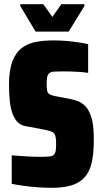

<svg xmlns="http://www.w3.org/2000/svg" viewBox="-20 -889 489 917"><path d="M225 8Q195 8 160.5 5.5Q126 3 93.5 -1.5Q61 -6 36 -11V-147Q67 -145 92.5 -143Q118 -141 138.5 -140.5Q159 -140 173 -140Q196 -140 214 -141.5Q232 -143 238 -151Q242 -156 244 -161.5Q246 -167 247 -176.5Q248 -186 248 -199Q248 -220 246 -232.5Q244 -245 238 -252Q232 -259 219 -263Q206 -267 185 -271L100 -287Q79 -291 64.5 -305.5Q50 -320 40.5 -344.5Q31 -369 27 -404Q23 -439 23 -484Q23 -554 39.5 -596.5Q56 -639 85 -660.5Q114 -682 152.5 -689Q191 -696 236 -696Q271 -696 302 -693Q333 -690 359 -686Q385 -682 401 -678V-541Q381 -544 360.5 -545.5Q340 -547 319.5 -547.5Q299 -548 278 -548Q253 -548 238 -547Q223 -546 215 -539Q208 -533 205.5 -522Q203 -511 203 -490Q203 -469 205 -457Q207 -445 215.5 -439.5Q224 -434 243 -430L316 -416Q339 -412 356.5 -404Q374 -396 388 -381.5Q402 -367 412 -341Q418 -327 421.5 -308.5Q425 -290 426.5 -269Q428 -248 428 -223Q428 -174 422.5 -136Q417 -98 403.5 -71Q390 -44 367 -26.5Q344 -9 309 -0.5Q274 8 225 8ZM150 -738 77 -860V-869H187L230 -808L273 -869H383V-860L308 -738Z"/></svg>

Font: Saira Condensed Black
Style: Regular
Weight: 900
Width: 3
Designer: Hector Gatti with collaboration of the Omnibus-Type team
Foundry: Omnibus-Type
Version: Version 1.101